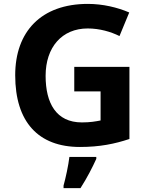

<svg xmlns="http://www.w3.org/2000/svg" viewBox="-20 -744 764 985"><path d="M361 -401V-275H496V-126C470 -121 443 -116 400 -116C268 -116 214 -215 214 -355C214 -502 298 -598 430 -598C491 -598 549 -581 593 -559L643 -680C583 -706 507 -724 431 -724C191 -724 58 -582 58 -358C58 -118 177 10 390 10C492 10 569 -6 644 -31V-401ZM474 71V61H336C331 104 317 169 306 208V221H393C427 168 454 115 474 71Z"/></svg>

Font: Noto Kufi Arabic
Style: Bold
Weight: 700
Designer: Monotype Design Team, David Williams, Khaled Hosny
Foundry: Google LLC
Version: Version 2.109